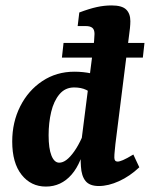

<svg xmlns="http://www.w3.org/2000/svg" viewBox="-20 -678 552 707"><path d="M149 9Q94 9 59.5 -34.5Q25 -78 25 -157Q25 -228 54.5 -286.5Q84 -345 136 -379.5Q188 -414 254 -414Q286 -414 317 -407.5Q348 -401 371 -393L335 -324Q316 -338 297.5 -347Q279 -356 253 -356Q220 -356 199 -331Q178 -306 168.5 -266Q159 -226 159 -180Q159 -131 169.5 -105Q180 -79 198 -79Q211 -79 224.5 -89Q238 -99 253 -120Q268 -141 282 -172L297 -165Q282 -79 243.5 -35Q205 9 149 9ZM344 7Q310 7 295 -11.5Q280 -30 278 -65Q277 -78 277 -100Q277 -122 277 -137L323 -499Q325 -510 326.5 -527.5Q328 -545 328 -553Q328 -569 320 -575.5Q312 -582 296 -582H266L272 -632Q309 -646 336.5 -652Q364 -658 391 -658Q429 -658 444.5 -643Q460 -628 460 -600Q460 -589 458.5 -574Q457 -559 455 -546L405 -148Q404 -136 402.5 -122.5Q401 -109 401 -98Q401 -83 413 -83Q420 -83 433 -88.5Q446 -94 471 -109L493 -62Q458 -29 418.5 -11Q379 7 344 7ZM208 -466 214 -520H512L506 -466Z"/></svg>

Font: Yrsa
Style: Italic
Weight: 400
Italic angle: -7.10001°
Designer: Anna Giedrys (Yrsa+Rasa design), David Brezina (Yrsa art-direction, Rasa art-direction, design)
Foundry: Rosetta Type Foundry
Version: Version 2.004